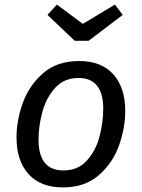

<svg xmlns="http://www.w3.org/2000/svg" viewBox="-20 -805 618 837"><path d="M52 -206Q52 -280 79.5 -356.5Q107 -433 168 -486Q229 -539 325 -539Q422 -539 474 -481Q526 -423 526 -321Q526 -248 499 -171.5Q472 -95 411 -41.5Q350 12 254 12Q157 12 104.5 -46Q52 -104 52 -206ZM430 -331Q430 -465 322 -465Q259 -465 220 -421.5Q181 -378 164.5 -316.5Q148 -255 148 -196Q148 -62 257 -62Q320 -62 359 -105.5Q398 -149 414 -210.5Q430 -272 430 -331ZM515 -740 366 -627H306L187 -740L228 -785L341 -701L481 -785Z"/></svg>

Font: Fira Sans
Style: Italic
Weight: 400
Italic angle: -8°
Designer: bBox Type GmbH & Carrois Corporate GbR & Edenspiekermann AG
Foundry: bBox Type GmbH & Carrois Corporate GbR & Edenspiekermann AG
Version: Version 4.301